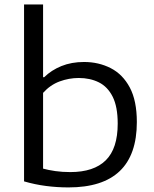

<svg xmlns="http://www.w3.org/2000/svg" viewBox="-20 -828 688 858"><path d="M286 9.5Q235 9.5 185.2 3Q135.5 -3.5 87.5 -17.5V-808H172.5V-483H177.5Q209.5 -514.5 254.5 -532.8Q299.5 -551 355.5 -551Q421 -551 474.8 -523.5Q528.5 -496 560 -437Q591.5 -378 591.5 -282.5Q591.5 9.5 286 9.5ZM294 -59Q399.5 -59 452.8 -111.8Q506 -164.5 506 -275.5Q506 -351 483.5 -395.8Q461 -440.5 421.8 -460Q382.5 -479.5 332 -479.5Q288 -479.5 246.2 -464Q204.5 -448.5 172.5 -413V-74.5Q196 -68 227 -63.5Q258 -59 294 -59Z"/></svg>

Font: Encode Sans Exp
Style: Regular
Weight: 400
Width: 7
Designer: Multiple Designers
Foundry: Impallari Type
Version: Version 3.002; ttfautohint (v1.8.3) -l 8 -r 50 -G 200 -x 14 